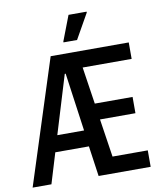

<svg xmlns="http://www.w3.org/2000/svg" viewBox="-103 -969 881 1046"><g transform="rotate(-10 337.0 -446.5)"><path d="M-8 0 213 -688H645V-597H374L405 -392H614V-302H418L450 -91H645V0H357L333 -168H147L96 0ZM174 -258H322L277 -580H272ZM295 -750V-755L348 -893H448V-888L370 -750Z"/></g></svg>

Font: Saira Condensed SemiBold
Style: Regular
Weight: 600
Width: 3
Designer: Hector Gatti with collaboration of the Omnibus-Type team
Foundry: Omnibus-Type
Version: Version 1.100